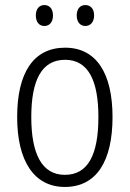

<svg xmlns="http://www.w3.org/2000/svg" viewBox="-20 -731 514 761"><path d="M122 -670C122 -644 135 -628 156 -628C176 -628 190 -643 190 -670C190 -696 176 -711 156 -711C135 -711 122 -695 122 -670ZM284 -670C284 -644 298 -628 318 -628C339 -628 353 -644 353 -670C353 -696 339 -711 318 -711C298 -711 284 -696 284 -670ZM426 -267C426 -439 363 -542 238 -542C113 -542 48 -443 48 -267C48 -93 115 10 237 10C363 10 426 -93 426 -267ZM104 -267C104 -413 145 -494 238 -494C332 -494 370 -408 370 -267C370 -118 329 -38 237 -38C146 -38 104 -121 104 -267Z"/></svg>

Font: Noto Sans Armenian Condensed Light
Style: Regular
Weight: 300
Width: 3
Designer: Monotype Design Team
Foundry: Monotype Imaging Inc.
Version: Version 2.008